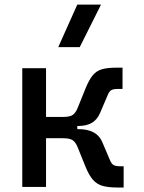

<svg xmlns="http://www.w3.org/2000/svg" viewBox="-20 -815 626 837"><path d="M261.7 -265.6 254.4 -305.2Q285.6 -305.2 298.1 -314.7Q310.5 -324.2 318.8 -345.2L352.5 -428.7Q367.7 -466.3 383.8 -486.1Q399.9 -505.9 423.8 -512.9Q447.8 -520 485.8 -520H514.2V-427.2H493.2Q475.1 -427.2 465.8 -422.4Q456.5 -417.5 449.7 -400.9L415.5 -320.8Q403.3 -293 380.1 -279.3Q356.9 -265.6 317.4 -265.6ZM77.1 0V-517.6H180.7V0ZM173.3 -212.4V-305.2H316.9V-212.4ZM490.7 2.4Q452.6 2.4 427.5 -4.6Q402.3 -11.7 385 -31.5Q367.7 -51.3 352.5 -88.9L318.8 -172.4Q310.5 -193.4 298.1 -202.9Q285.6 -212.4 254.4 -212.4L261.7 -252H322.3Q401.4 -252 425.3 -196.8L459.5 -116.7Q466.3 -100.1 475.6 -95.2Q484.9 -90.3 502.9 -90.3H519V2.4ZM233.9 -609.4 316.9 -794.9H420.4L327.6 -609.4Z"/></svg>

Font: Cascadia Code PL
Style: Regular
Weight: 400
Monospace: yes
Designer: Aaron Bell
Foundry: Saja Typeworks
Version: Version 2102.003